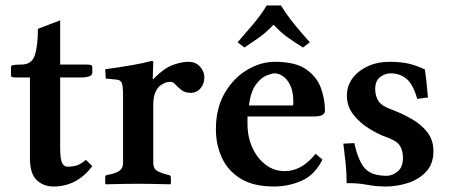

<svg xmlns="http://www.w3.org/2000/svg" viewBox="-20 -669 1634 699"><path d="M199 -387V-135Q199 -86 207 -74Q215 -62 225 -62Q240 -62 255.5 -65.5Q271 -69 293 -87L316 -64Q260 10 175 10Q138 10 113.5 -13.5Q89 -37 89 -92V-387H38Q26 -387 23 -389Q20 -391 20 -395V-426Q20 -431 31.5 -432.5Q43 -434 58 -434Q96 -434 107 -468.5Q118 -503 118 -564L199 -595V-434H294Q308 -434 312 -431.5Q316 -429 316 -424V-404Q316 -395 304.5 -391Q293 -387 279 -387Z M538 -381Q576 -420 608 -432Q640 -444 666 -444Q693 -444 708.5 -426Q724 -408 724 -388Q724 -364 710 -347.5Q696 -331 674 -331Q654 -331 641 -341Q628 -351 619 -361Q610 -371 601 -371Q589 -371 581 -367.5Q573 -364 564 -358Q553 -350 545.5 -332.5Q538 -315 538 -288V-77Q538 -56 550.5 -48Q563 -40 586 -34L594 -32Q602 -30 602 -23V0L600 2Q600 2 578.5 1.5Q557 1 529 0.5Q501 0 481 0Q463 0 435.5 0.5Q408 1 386.5 1.5Q365 2 365 2L363 0V-23Q363 -31 370 -32L380 -34Q404 -39 416 -48Q428 -57 428 -77V-321Q428 -359 422.5 -368.5Q417 -378 406 -379L365 -383L363 -417Q416 -424 461.5 -432Q507 -440 531 -447Q533 -447 535.5 -446.5Q538 -446 538 -444L536 -381Z M1003 -649Q1026 -612 1053 -579Q1080 -546 1108 -515L1083 -496Q1051 -516 1026.5 -533.5Q1002 -551 976 -579Q948 -550 924 -533Q900 -516 870 -496L845 -515Q872 -546 900.5 -579.5Q929 -613 951 -649ZM1129 -109 1154 -88Q1126 -32 1078 -11Q1030 10 978 10Q902 10 855.5 -19Q809 -48 787.5 -95.5Q766 -143 766 -198Q766 -275 798 -330Q830 -385 879.5 -414.5Q929 -444 981 -444Q1055 -444 1094 -417Q1133 -390 1148 -349.5Q1163 -309 1163 -266Q1163 -245 1124 -245H881V-219Q881 -170 899 -131Q917 -92 947.5 -69Q978 -46 1017 -46Q1046 -46 1073.5 -60.5Q1101 -75 1129 -109ZM886 -285H1046Q1048 -287 1048 -296Q1048 -336 1036.5 -359Q1025 -382 1009.5 -392Q994 -402 980 -402Q970 -402 950 -394Q930 -386 911.5 -361Q893 -336 886 -285Z M1230 -146 1270 -148Q1284 -84 1308 -56.5Q1332 -29 1388 -29Q1408 -29 1427.5 -44.5Q1447 -60 1447 -94Q1447 -123 1434.5 -140.5Q1422 -158 1381 -172Q1356 -181 1323.5 -201Q1291 -221 1267 -251Q1243 -281 1243 -321Q1243 -356 1263 -383.5Q1283 -411 1318.5 -427.5Q1354 -444 1399 -444Q1440 -444 1469 -437Q1498 -430 1527 -416Q1530 -394 1533 -367.5Q1536 -341 1538 -314L1499 -309Q1484 -362 1460 -382Q1436 -402 1402 -402Q1382 -402 1364 -388.5Q1346 -375 1346 -345Q1346 -319 1358 -301Q1370 -283 1401 -272Q1444 -256 1479.5 -235.5Q1515 -215 1536.5 -186.5Q1558 -158 1558 -119Q1558 -72 1531 -43.5Q1504 -15 1464 -2.5Q1424 10 1385 10Q1349 10 1315 3.5Q1281 -3 1242 -2Q1242 -38 1238.5 -72.5Q1235 -107 1230 -146Z"/></svg>

Font: Libertinus Serif SemiBold
Style: Regular
Weight: 600
Designer: Philipp H. Poll, Khaled Hosny
Foundry: Caleb Maclennan
Version: Version 7.051;RELEASE